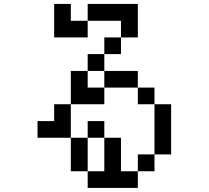

<svg xmlns="http://www.w3.org/2000/svg" viewBox="-20 -796 1040 957"><path d="M250 -609.4V-776.4H333V-692.4H417V-609.4ZM167 -109.4V-192.4H250V-276.4H333V-109.4ZM417 57.6H333V-109.4H417ZM417 57.6H500V-109.4H417V-192.4H500V-109.4H583V57.6H667V140.6H417ZM667 57.6V-26.4H750V57.6ZM500 -359.4V-276.4H333V-442.4H417V-359.4ZM500 -359.4V-442.4H417V-526.4H500V-442.4H667V-359.4ZM750 -26.4V-276.4H667V-359.4H750V-276.4H833V-26.4ZM417 -692.4V-776.4H667V-609.4H583V-526.4H500V-609.4H583V-692.4Z"/></svg>

Font: KH Dot kagurazaka 12
Style: Regular
Weight: 400
Designer: Original version for X68000 by Keitarou Hiraki (http://hp.vector.co.jp/authors/VA000874/) / TrueType conversion by Homem
Version: Version 1.00.20150527